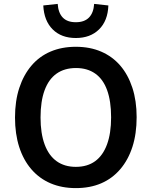

<svg xmlns="http://www.w3.org/2000/svg" viewBox="-20 -955 778 985"><path d="M369 10Q297 10 239.5 -14.5Q182 -39 141 -86.5Q100 -134 78.5 -201Q57 -268 57 -352Q57 -437 79 -504Q101 -571 141.5 -618.5Q182 -666 239.5 -690.5Q297 -715 369 -715Q442 -715 499.5 -690Q557 -665 597 -618.5Q637 -572 659 -505Q681 -438 681 -354Q681 -269 659.5 -202Q638 -135 597 -87Q556 -39 499 -14.5Q442 10 369 10ZM369 -99Q428 -99 468 -128Q508 -157 529 -214Q550 -271 550 -353Q550 -436 529.5 -492.5Q509 -549 468.5 -577.5Q428 -606 370 -606Q311 -606 270.5 -577.5Q230 -549 209 -492.5Q188 -436 188 -352Q188 -271 209 -214Q230 -157 270.5 -128Q311 -99 369 -99ZM369 -760Q295 -760 250.5 -804Q206 -848 202 -927L276 -935Q279 -889 302 -865Q325 -841 369 -841Q413 -841 436.5 -865Q460 -889 463 -935L536 -927Q533 -848 488 -804Q443 -760 369 -760Z"/></svg>

Font: Nunito Sans 10pt SemiCondensed
Style: Bold
Weight: 700
Width: 4
Designer: Vernon Adams
Foundry: Vernon Adams
Version: Version 3.101;gftools[0.9.27]